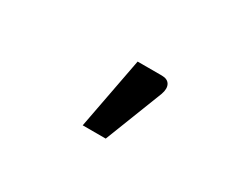

<svg xmlns="http://www.w3.org/2000/svg" viewBox="-44 -865 489 406"><g transform="rotate(30 200.0 -661.5)"><path d="M263.2 -748.5Q277.3 -748.5 282.5 -739.3Q287.6 -730 282.2 -714.8L227.1 -573.7H170.9L204.1 -748.5Z"/></g></svg>

Font: Lato-Medium
Style: Regular
Weight: 500
Designer: Lukasz Dziedzic
Foundry: tyPoland Lukasz Dziedzic
Version: Version 2.006; 2014-01-15